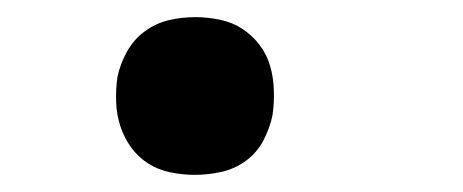

<svg xmlns="http://www.w3.org/2000/svg" viewBox="-20 -196 540 224"><path d="M207 8Q193 8 178.5 5Q164 2 152.5 -5.5Q141 -13 133 -24Q125 -35 120.5 -48.5Q116 -62 115.5 -77Q115 -92 117 -106Q120 -121 128 -135.5Q136 -150 149 -159.5Q162 -169 177 -172.5Q192 -176 208 -176Q222 -176 236.5 -173Q251 -170 262.5 -162.5Q274 -155 282.5 -144Q291 -133 295 -119.5Q299 -106 299.5 -91Q300 -76 298 -62Q295 -47 287.5 -32.5Q280 -18 267 -8.5Q254 1 238.5 4.5Q223 8 207 8Z"/></svg>

Font: Iosevka Term Curly Semibold
Style: Italic
Weight: 600
Italic angle: -9°
Designer: Belleve Invis
Foundry: Belleve Invis
Version: Version 32.3.0